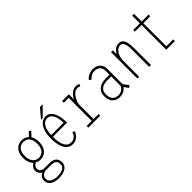

<svg xmlns="http://www.w3.org/2000/svg" viewBox="65 -1512 2570 2570"><g transform="rotate(-45 1350.0 -227.0)"><path d="M226 -149Q195.5 -149 168 -160.2Q140.5 -171.5 119 -194Q97.5 -216.5 85.2 -250.8Q73 -285 73 -331Q73 -377 84.8 -411Q96.5 -445 117.5 -467.2Q138.5 -489.5 166.2 -500.8Q194 -512 226 -512Q257.5 -512 285 -500.8Q312.5 -489.5 333.5 -467.2Q354.5 -445 366.2 -411Q378 -377 378 -331Q378 -285 365.8 -250.8Q353.5 -216.5 332.2 -194Q311 -171.5 283.8 -160.2Q256.5 -149 226 -149ZM226 -182Q260.5 -182 287 -199.8Q313.5 -217.5 328.2 -250.8Q343 -284 343 -331Q343 -401 313 -440.5Q283 -480 226 -480Q168.5 -480 138.2 -440.5Q108 -401 108 -331Q108 -284 123 -250.8Q138 -217.5 164.5 -199.8Q191 -182 226 -182ZM338 -435 314 -459 383 -533 407 -510ZM279 -32Q318.5 -32 346.2 -18.8Q374 -5.5 388.5 19.8Q403 45 403 81Q403 109.5 390 131.8Q377 154 353 169.5Q329 185 296.5 193Q264 201 225 201Q185.5 201 154 192.8Q122.5 184.5 100.8 169.2Q79 154 67.5 132.2Q56 110.5 56 83Q56 53.5 68 33.5Q80 13.5 98.2 1.5Q116.5 -10.5 135 -16.8Q153.5 -23 166 -25L196 -9Q174 -4.5 149.2 4Q124.5 12.5 107.2 30.8Q90 49 90 83Q90 109 106 128.5Q122 148 152.2 159Q182.5 170 225 170Q265.5 170 298 161.5Q330.5 153 349.8 134Q369 115 369 83Q369 56.5 360.8 38.2Q352.5 20 332.5 10.5Q312.5 1 277 1H152Q137.5 1 117.2 -10.8Q97 -22.5 81.5 -44.2Q66 -66 66 -96Q66 -117.5 74.5 -134.5Q83 -151.5 95.8 -164.2Q108.5 -177 121.5 -185.2Q134.5 -193.5 143 -198L166 -177Q154 -171.5 138.8 -161Q123.5 -150.5 112.2 -134.8Q101 -119 101 -98Q101 -73 112.8 -58.5Q124.5 -44 141.8 -38Q159 -32 175 -32Z M543 -281H790Q790 -327 779.5 -372.8Q769 -418.5 744 -448.8Q719 -479 676 -479Q641 -479 613.8 -454.8Q586.5 -430.5 570.8 -380Q555 -329.5 555 -251Q555 -178.5 568.5 -127.2Q582 -76 608.8 -49Q635.5 -22 675 -22Q713 -22 736 -38.2Q759 -54.5 770.5 -75.2Q782 -96 786 -109L817 -92Q811.5 -78 794.8 -53.5Q778 -29 748.5 -9Q719 11 675 11Q641.5 11 613.2 -4.5Q585 -20 564 -52Q543 -84 531.5 -133.5Q520 -183 520 -251Q520 -319.5 533 -369Q546 -418.5 568.5 -450.2Q591 -482 619.2 -497Q647.5 -512 678 -512Q717.5 -512 745.5 -490.8Q773.5 -469.5 791 -433Q808.5 -396.5 816.8 -349Q825 -301.5 825 -249H543ZM605 -522.5 715 -653.5H767L636 -522.5Z M1080 -284Q1080 -326 1093.2 -366.5Q1106.5 -407 1130.2 -440Q1154 -473 1185.2 -492.5Q1216.5 -512 1252 -512Q1264 -512 1275 -509.5Q1286 -507 1294.5 -503.5Q1303 -500 1307 -497L1292 -467Q1288.5 -470.5 1277.2 -474.2Q1266 -478 1247 -478Q1212.5 -478 1183.8 -452.5Q1155 -427 1134.8 -386.8Q1114.5 -346.5 1106 -303ZM1109 -32H1203.5V0H978.5V-32H1074V-468H982V-500H1109V-407Z M1739.5 9.5 1682.5 -68.5 1700 -103.5 1771 -12ZM1682 -105 1707 -74Q1701.5 -61.5 1690.8 -46.8Q1680 -32 1663 -18.8Q1646 -5.5 1621.8 2.8Q1597.5 11 1564.5 11Q1507 11 1466 -28.5Q1425 -68 1425 -148Q1425 -188 1439.5 -216.8Q1454 -245.5 1478.8 -264.2Q1503.5 -283 1535.8 -292Q1568 -301 1603 -301H1687V-269H1604Q1568 -269 1534.8 -258.2Q1501.5 -247.5 1480.2 -221.2Q1459 -195 1459 -148Q1459 -99 1475 -71.2Q1491 -43.5 1517 -32.2Q1543 -21 1573.5 -21Q1602.5 -21 1626 -33.2Q1649.5 -45.5 1664.2 -64.8Q1679 -84 1682 -105ZM1576 -512Q1601 -512 1625.2 -504.2Q1649.5 -496.5 1669.8 -480.5Q1690 -464.5 1702 -439.8Q1714 -415 1714 -381V-71L1679 -80V-373Q1679 -402.5 1670.2 -423Q1661.5 -443.5 1646.5 -455.8Q1631.5 -468 1611.8 -473.5Q1592 -479 1570 -479Q1546 -479 1525 -470.5Q1504 -462 1487.8 -449Q1471.5 -436 1462 -422L1434 -447Q1446.5 -464 1467 -478.8Q1487.5 -493.5 1515 -502.8Q1542.5 -512 1576 -512Z M1907 0Q1907 -109 1907 -184Q1907 -259 1907 -308Q1907 -357 1907 -387.2Q1907 -417.5 1907 -436Q1907 -454.5 1907 -468.8Q1907 -483 1907 -500H1941V-402V0ZM2129 0V-321Q2129 -363.5 2123.8 -399.5Q2118.5 -435.5 2103.8 -457.2Q2089 -479 2060 -479Q2034.5 -479 2013 -465Q1991.5 -451 1975.5 -426.5Q1959.5 -402 1950.2 -370Q1941 -338 1940 -302H1910Q1910.5 -340 1920.8 -377.2Q1931 -414.5 1950.8 -445Q1970.5 -475.5 1999 -493.8Q2027.5 -512 2064 -512Q2103 -512 2124.8 -487.5Q2146.5 -463 2155.2 -420.2Q2164 -377.5 2164 -322V0Z M2328 -468V-500H2618V-468ZM2487 -32H2616.5V0H2453V-645H2487Z"/></g></svg>

Font: League Mono Thin Condensed
Style: Regular
Weight: 100
Width: 1
Designer: Tyler Finck
Foundry: The League of Moveable Type / Tyler Finck
Version: Version 2.300;RELEASE